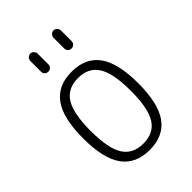

<svg xmlns="http://www.w3.org/2000/svg" viewBox="-218 -831 937 937"><g transform="rotate(-45 250.0 -362.5)"><path d="M355.5 -433.1Q322.3 -486.3 250 -486.3Q177.7 -486.3 144.5 -433.1Q111.3 -379.9 111.3 -259.8Q111.3 -139.6 144.5 -86.9Q177.7 -34.2 250 -34.2Q322.3 -34.2 355.5 -86.9Q388.7 -139.6 388.7 -259.8Q388.7 -379.9 355.5 -433.1ZM393.1 -55.7Q345.7 9.8 250 9.8Q154.3 9.8 106.9 -55.7Q59.6 -121.1 59.6 -260.3Q59.6 -399.4 106.9 -464.8Q154.3 -530.3 250 -530.3Q345.7 -530.3 393.1 -464.8Q440.4 -399.4 440.4 -260.3Q440.4 -121.1 393.1 -55.7ZM304.7 -710Q304.7 -719.7 312.5 -727.5Q320.3 -735.4 330.1 -735.4Q339.8 -735.4 347.7 -727.5Q355.5 -719.7 355.5 -710V-634.8Q355.5 -624 347.7 -617.2Q339.8 -610.4 330.1 -610.4Q320.3 -610.4 312.5 -617.2Q304.7 -624 304.7 -634.8ZM144.5 -710Q144.5 -719.7 152.3 -727.5Q160.2 -735.4 169.9 -735.4Q179.7 -735.4 187.5 -727.5Q195.3 -719.7 195.3 -710V-634.8Q195.3 -624 187.5 -617.2Q179.7 -610.4 169.9 -610.4Q160.2 -610.4 152.3 -617.2Q144.5 -624 144.5 -634.8Z"/></g></svg>

Font: Rounded-X Mgen+ 1m light
Style: Regular
Weight: 200
Designer: [Source Han Sans]
Ryoko NISHIZUKA  (kana & ideographs); Paul D. Hunt (Latin, Greek & Cyrillic); Wenlong ZHANG  (bopomofo
Version: Version 1.059.20150602